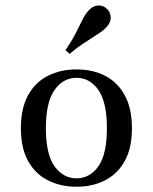

<svg xmlns="http://www.w3.org/2000/svg" viewBox="-20 -687 571 718"><path d="M266.1 11.3Q206.5 11.3 159.3 -12.5Q112.1 -36.3 85.1 -84.7Q58.1 -133.1 58.1 -207.3Q58.1 -282.3 85.1 -331Q112.1 -379.8 159.3 -403.6Q206.5 -427.4 266.1 -427.4Q326.6 -427.4 373 -403.6Q419.4 -379.8 446.4 -331Q473.4 -282.3 473.4 -207.3Q473.4 -133.1 446.4 -84.7Q419.4 -36.3 372.6 -12.5Q325.8 11.3 266.1 11.3ZM266.1 -20.2Q316.1 -20.2 348 -65.3Q379.8 -110.5 379.8 -207.3Q379.8 -304.8 348 -350.4Q316.1 -396 266.1 -396Q216.1 -396 183.9 -350.4Q151.6 -304.8 151.6 -207.3Q151.6 -110.5 183.9 -65.3Q216.1 -20.2 266.1 -20.2ZM240.3 -485.5 225 -499.2Q250.8 -537.9 264.5 -565.3Q278.2 -592.7 287.9 -612.5Q297.6 -632.3 310.5 -646.8Q326.6 -665.3 346 -666.5Q365.3 -667.7 379 -654.8Q392.7 -642.7 394 -623.4Q395.2 -604 378.2 -585.5Q368.5 -575 355.6 -566.1Q342.7 -557.3 326.2 -546.8Q309.7 -536.3 288.3 -522.2Q266.9 -508.1 240.3 -485.5Z"/></svg>

Font: Playfair 12pt Medium
Style: Regular
Weight: 500
Designer: Claus Eggers Sørensen
Foundry: Claus Eggers Sørensen
Version: Version 2.000;gftools[0.9.28]